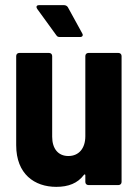

<svg xmlns="http://www.w3.org/2000/svg" viewBox="-20 -720 539 747"><path d="M300 -590 244 -692C241 -697 235 -700 229 -700H132C125 -700 122 -697 122 -693C122 -690 123 -688 125 -685L199 -583C203 -577 207 -576 213 -576H292C298 -576 302 -579 302 -584C302 -586 301 -588 300 -590ZM312 -502V-190C312 -143 287 -113 246 -113C206 -113 183 -142 183 -188V-502C183 -509 178 -514 171 -514H55C48 -514 43 -509 43 -502V-155C43 -43 114 7 199 7C246 7 282 -7 306 -39C309 -43 312 -42 312 -38V-12C312 -5 317 0 324 0H441C448 0 453 -5 453 -12V-502C453 -509 448 -514 441 -514H324C317 -514 312 -509 312 -502Z"/></svg>

Font: Barlow Semi Condensed
Style: Bold
Weight: 700
Width: 4
Designer: Jeremy Tribby
Foundry: Tribby Type
Version: Version 1.422;hotconv 1.0.109;makeotfexe 2.5.65596